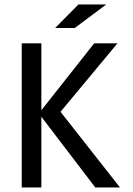

<svg xmlns="http://www.w3.org/2000/svg" viewBox="-20 -830 590 850"><path d="M511.2 0H401.9L163.1 -313V0H76.2V-638.2H163.1V-341.8L397 -638.2H500L248 -335ZM450.2 -810.1 311 -706.1H224.1L327.1 -810.1ZM0 -638.2Z"/></svg>

Font: Code New Roman
Style: Regular
Weight: 400
Monospace: yes
Designer: Sam Radian
Foundry: Code New Roman
Version: Version 2.00 November 29, 2014